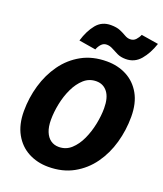

<svg xmlns="http://www.w3.org/2000/svg" viewBox="-168 -1042 988 1163"><g transform="rotate(20 326.5 -460.5)"><path d="M282 12Q211 12 153.5 -18.5Q96 -49 62.5 -109Q29 -169 29 -255Q29 -341 52.5 -422Q76 -503 122.5 -568Q169 -633 238.5 -671.5Q308 -710 400 -710Q471 -710 528 -680Q585 -650 618.5 -591Q652 -532 652 -444Q652 -358 629 -276.5Q606 -195 559.5 -130Q513 -65 443.5 -26.5Q374 12 282 12ZM301 -123Q347 -123 380.5 -153.5Q414 -184 436 -232Q458 -280 469 -334.5Q480 -389 480 -437Q480 -505 453 -540Q426 -575 381 -575Q335 -575 301.5 -545Q268 -515 245.5 -467.5Q223 -420 212 -365.5Q201 -311 201 -262Q201 -217 213.5 -186Q226 -155 248.5 -139Q271 -123 301 -123ZM308 -754 199 -772Q219 -839 254 -882Q289 -925 347 -925Q384 -925 407.5 -915Q431 -905 448.5 -894.5Q466 -884 484 -884Q506 -884 520 -899Q534 -914 542 -933L653 -915Q631 -849 594 -805.5Q557 -762 500 -762Q468 -762 445 -773Q422 -784 403 -794.5Q384 -805 364 -805Q343 -805 329 -789.5Q315 -774 308 -754Z"/></g></svg>

Font: Azeret Mono Thin
Style: Bold Italic
Weight: 700
Italic angle: -12°
Version: Version 1.002